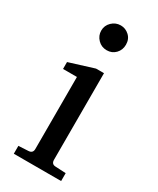

<svg xmlns="http://www.w3.org/2000/svg" viewBox="-168 -710 610 743"><g transform="rotate(30 136.5 -338.5)"><path d="M195.8 -601.6Q195.8 -578.1 180.4 -562Q165 -545.9 141.6 -545.9Q117.7 -545.9 101.6 -562.5Q85.4 -579.1 85.4 -601.6Q85.4 -624.5 102.1 -640.6Q118.7 -656.7 141.6 -656.7Q163.1 -656.7 179.4 -641.6Q195.8 -626.5 195.8 -601.6ZM242.2 -19.5H30.8V-54.7L74.7 -57.1Q93.8 -58.1 93.8 -77.1V-398.9H31.7V-429.7L141.6 -463.9H177.2V-77.1Q177.2 -57.6 195.8 -57.1L242.2 -54.7Z"/></g></svg>

Font: Annapurna SIL
Style: Regular
Weight: 400
Designer: Peter Martin, Annie Olsen
Foundry: SIL International
Version: Version 2.000